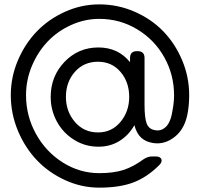

<svg xmlns="http://www.w3.org/2000/svg" viewBox="-20 -676 923 886"><path d="M438 -655.8Q523.4 -655.8 600.8 -622.1Q678.2 -588.4 733.2 -531.7Q788.1 -475.1 820.6 -397.9Q853 -320.8 853 -236.8Q853 -197.3 847.2 -161.1Q835.4 -84.5 788.1 -45.9Q740.7 -7.3 686 -16.1Q652.3 -21.5 631.3 -40.8Q610.4 -60.1 600.1 -98.1Q574.2 -52.2 531.5 -25.6Q488.8 1 434.1 1Q373 1 322 -30.8Q271 -62.5 242.4 -115.2Q213.9 -168 213.9 -229Q213.9 -323.7 277.6 -390.4Q341.3 -457 434.1 -457Q524.9 -457 580.1 -389.2V-408.2Q580.1 -439.9 611.8 -439.9H615.2Q647 -439.9 647 -408.2V-191.9Q647 -130.9 657.2 -105.2Q667.5 -79.6 695.8 -75.2Q725.1 -69.8 747.1 -92.3Q769 -114.7 776.9 -170.9Q783.2 -205.1 783.2 -236.8Q783.2 -331.1 738 -411.9Q692.9 -492.7 613 -540.8Q533.2 -588.9 438 -588.9Q370.6 -588.9 308.1 -560.5Q245.6 -532.2 200.2 -484.6Q154.8 -437 127.4 -372.1Q100.1 -307.1 100.1 -236.8Q100.1 -141.1 146 -58.1Q191.9 24.9 270 74Q348.1 123 438 123Q503.4 123 548.8 108.6Q594.2 94.2 642.1 59.1Q662.1 45.9 682.1 45.9H698.2Q719.2 45.9 724.6 58.3Q730 70.8 714.8 85.9Q658.7 142.1 595.2 166Q531.7 189.9 438 189.9Q356.4 189.9 281 155.5Q205.6 121.1 150.6 63.7Q95.7 6.3 62.7 -72.5Q29.8 -151.4 29.8 -236.8Q29.8 -320.3 62.7 -397.7Q95.7 -475.1 150.6 -531.7Q205.6 -588.4 281 -622.1Q356.4 -655.8 438 -655.8ZM432.1 -64.9Q495.6 -64.9 535.9 -113.3Q576.2 -161.6 576.2 -229Q576.2 -297.4 536.1 -344.2Q496.1 -391.1 432.1 -391.1Q366.7 -391.1 325.4 -344.2Q284.2 -297.4 284.2 -229Q284.2 -161.6 325.7 -113.3Q367.2 -64.9 432.1 -64.9Z"/></svg>

Font: Arcon Rounded-
Style: Regular
Weight: 400
Designer: M. Zarth
Foundry: martin zarth - visuelle & digitale kommunikation
Version: Version 1.110;PS 001.110;hotconv 1.0.70;makeotf.lib2.5.58329